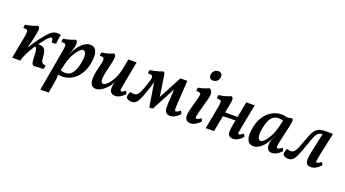

<svg xmlns="http://www.w3.org/2000/svg" viewBox="-65 -1381 4151 2310"><g transform="rotate(20 2010.0 -225.5)"><path d="M40 0 94 -286Q102 -332 101.5 -352Q101 -372 88 -377Q75 -382 44 -382Q44 -394 45 -406Q46 -418 51 -426Q71 -428 99.5 -434Q128 -440 156 -449.5Q184 -459 201 -467Q219 -458 223 -446.5Q227 -435 222 -402Q219 -375 211 -337Q203 -299 193 -258Q183 -217 172.5 -179.5Q162 -142 152 -115L135 -96Q143 -124 164 -161.5Q185 -199 212 -239.5Q239 -280 267.5 -317.5Q296 -355 320 -382Q360 -430 388 -446.5Q416 -463 447 -463Q459 -463 474 -461.5Q489 -460 496 -458Q492 -442 489 -421.5Q486 -401 483 -380Q480 -359 479 -339Q469 -335 452.5 -334Q436 -333 422 -337Q422 -365 418 -376.5Q414 -388 401 -388Q391 -388 380.5 -379.5Q370 -371 354 -354Q335 -332 303.5 -291Q272 -250 239 -199.5Q206 -149 180 -97.5Q154 -46 145 0ZM154 -168V-184H186V-168ZM315 7Q295 -6 290 -33.5Q285 -61 284 -106Q282 -138 280.5 -163.5Q279 -189 271.5 -204Q264 -219 246 -219L269 -260Q303 -260 324.5 -254.5Q346 -249 357.5 -237Q369 -225 375.5 -203.5Q382 -182 385 -148Q389 -113 392 -92.5Q395 -72 407.5 -62Q420 -52 451 -47Q450 -33 447 -21Q444 -9 440 0Q403 0 375 1.5Q347 3 315 7Z M490 245 583 -285Q591 -330 590.5 -350Q590 -370 577 -375.5Q564 -381 532 -381Q532 -393 533 -404.5Q534 -416 539 -424Q558 -426 586 -432.5Q614 -439 641.5 -448Q669 -457 686 -465Q702 -458 707 -442.5Q712 -427 708 -400Q705 -381 700 -361Q695 -341 689 -321.5Q683 -302 676 -284L664 -253L625 -25Q631 1 629.5 32.5Q628 64 618 123L596 245ZM604 -6 629 -62Q644 -54 663 -50Q682 -46 701 -46Q759 -46 792 -91.5Q825 -137 839 -208Q857 -291 848.5 -335Q840 -379 811 -379Q794 -379 764 -349.5Q734 -320 704 -263Q674 -206 656 -123L637 -43L593 -50L646 -264H670Q690 -318 721 -364.5Q752 -411 791.5 -439.5Q831 -468 873 -468Q902 -468 922 -454Q942 -440 952.5 -412.5Q963 -385 963 -345Q963 -305 953 -252Q938 -177 900 -118Q862 -59 805 -25.5Q748 8 679 8Q659 8 638 4Q617 0 604 -6Z M1111 9Q1078 9 1060.5 -10Q1043 -29 1038 -62Q1033 -95 1038 -136.5Q1043 -178 1054 -221Q1069 -280 1075 -313Q1081 -346 1078 -360.5Q1075 -375 1062 -378.5Q1049 -382 1023 -383Q1023 -393 1024 -405Q1025 -417 1030 -426Q1048 -428 1076.5 -434Q1105 -440 1133 -449.5Q1161 -459 1177 -467Q1188 -460 1194 -451Q1200 -442 1199 -420Q1198 -398 1188 -353Q1178 -308 1159 -228Q1147 -177 1145 -143.5Q1143 -110 1151.5 -94Q1160 -78 1176 -78Q1196 -78 1227.5 -107Q1259 -136 1291 -195.5Q1323 -255 1340 -348L1361 -458H1467L1419 -209Q1406 -143 1401.5 -112.5Q1397 -82 1400.5 -74.5Q1404 -67 1414 -67Q1431 -67 1460 -95Q1468 -89 1473 -78.5Q1478 -68 1481 -58Q1456 -29 1423.5 -10Q1391 9 1361 9Q1328 9 1310.5 -6Q1293 -21 1289 -46Q1285 -71 1291 -104Q1293 -116 1297 -128Q1301 -140 1307 -152H1305Q1292 -125 1271.5 -97Q1251 -69 1225 -45Q1199 -21 1170 -6Q1141 9 1111 9Z M2062 9Q2024 9 2008 -11.5Q1992 -32 1990.5 -68.5Q1989 -105 1992 -151L2005 -352L2018 -339L1841 -5Q1821 3 1795 -1L1740 -342H1754L1726 -240Q1695 -146 1673 -92Q1651 -38 1628.5 -15Q1606 8 1568 8Q1543 8 1526 0Q1509 -8 1500 -20Q1496 -36 1501 -58Q1506 -80 1518 -99Q1529 -95 1542.5 -92.5Q1556 -90 1564 -90Q1591 -90 1609 -107Q1627 -124 1643 -162Q1659 -200 1680 -263Q1699 -318 1701.5 -343Q1704 -368 1688.5 -375Q1673 -382 1639 -382Q1639 -394 1640.5 -406Q1642 -418 1646 -426Q1668 -428 1698 -434Q1728 -440 1758 -449.5Q1788 -459 1806 -467Q1826 -460 1829 -436L1878 -112L1860 -143L2027 -458H2116L2097 -164Q2095 -121 2095 -100Q2095 -79 2098.5 -72.5Q2102 -66 2109 -66Q2122 -66 2136.5 -74.5Q2151 -83 2163 -94Q2172 -87 2177 -77.5Q2182 -68 2185 -57Q2150 -21 2121 -6Q2092 9 2062 9Z M2325 9Q2288 9 2270.5 -10Q2253 -29 2252 -62.5Q2251 -96 2263 -141L2300 -276Q2314 -325 2316 -347.5Q2318 -370 2304.5 -376Q2291 -382 2259 -382Q2258 -394 2259.5 -405.5Q2261 -417 2266 -426Q2285 -428 2310 -434.5Q2335 -441 2358 -450Q2381 -459 2397 -467Q2426 -454 2433 -425Q2440 -396 2425 -337L2373 -145Q2359 -96 2361.5 -82Q2364 -68 2378 -68Q2387 -68 2399.5 -74Q2412 -80 2426 -94Q2435 -89 2440 -79Q2445 -69 2447 -57Q2417 -26 2386 -8.5Q2355 9 2325 9ZM2403 -567Q2375 -567 2362 -585Q2349 -603 2354 -631Q2360 -661 2380 -678.5Q2400 -696 2428 -696Q2456 -696 2470 -678Q2484 -660 2478 -629Q2473 -601 2452.5 -584Q2432 -567 2403 -567Z M2870 9Q2830 9 2814.5 -11Q2799 -31 2801 -69Q2803 -107 2813 -159L2871 -458H2978L2921 -163Q2912 -117 2908.5 -96.5Q2905 -76 2908 -71Q2911 -66 2919 -66Q2929 -66 2944.5 -74.5Q2960 -83 2971 -94Q2980 -87 2984.5 -77.5Q2989 -68 2991 -57Q2958 -23 2928.5 -7Q2899 9 2870 9ZM2518 0 2572 -286Q2580 -332 2579.5 -352Q2579 -372 2566 -377Q2553 -382 2521 -382Q2521 -394 2522 -406Q2523 -418 2528 -426Q2547 -428 2576 -434Q2605 -440 2633 -449.5Q2661 -459 2678 -467Q2695 -461 2700 -445Q2705 -429 2700 -402L2624 0ZM2651 -204 2659 -257H2841L2834 -209Q2810 -209 2776 -208.5Q2742 -208 2708.5 -207Q2675 -206 2651 -204Z M3453 -467Q3461 -464 3465.5 -455.5Q3470 -447 3468.5 -428Q3467 -409 3459 -372L3410 -153Q3399 -98 3399.5 -82.5Q3400 -67 3416 -67Q3427 -67 3438.5 -73.5Q3450 -80 3468 -94Q3475 -87 3480 -77.5Q3485 -68 3488 -58Q3462 -29 3431.5 -10Q3401 9 3366 9Q3337 9 3322 -4.5Q3307 -18 3301.5 -38Q3296 -58 3298 -80.5Q3300 -103 3305 -121Q3309 -132 3315 -147.5Q3321 -163 3327.5 -178.5Q3334 -194 3338 -203L3374 -353L3364 -456Q3388 -455 3412 -458Q3436 -461 3453 -467ZM3397 -453 3372 -397Q3358 -405 3339 -408.5Q3320 -412 3301 -412Q3243 -412 3210 -367Q3177 -322 3163 -250Q3145 -168 3153 -124Q3161 -80 3191 -80Q3208 -80 3238 -109.5Q3268 -139 3297.5 -196.5Q3327 -254 3346 -336L3365 -416L3409 -409L3356 -195H3332Q3313 -142 3281 -95Q3249 -48 3210 -19.5Q3171 9 3129 9Q3099 9 3079 -5Q3059 -19 3048.5 -46.5Q3038 -74 3038 -114.5Q3038 -155 3049 -207Q3064 -282 3102 -340.5Q3140 -399 3196.5 -433Q3253 -467 3323 -467Q3343 -467 3364 -463Q3385 -459 3397 -453Z M3864 9Q3826 9 3811 -12Q3796 -33 3798 -71.5Q3800 -110 3810 -159L3866 -424L3877 -412Q3847 -412 3828 -404.5Q3809 -397 3794.5 -377Q3780 -357 3765.5 -320.5Q3751 -284 3731 -225Q3701 -139 3679.5 -88Q3658 -37 3635.5 -14.5Q3613 8 3575 8Q3550 8 3533 0Q3516 -8 3507 -20Q3503 -36 3508 -58Q3513 -80 3525 -99Q3536 -95 3549.5 -92.5Q3563 -90 3571 -90Q3598 -90 3615.5 -107.5Q3633 -125 3649.5 -163.5Q3666 -202 3688 -264Q3711 -330 3732.5 -373Q3754 -416 3788 -437Q3822 -458 3882 -458H3981L3918 -163Q3909 -120 3906 -99Q3903 -78 3906 -72Q3909 -66 3917 -66Q3929 -66 3943 -74.5Q3957 -83 3969 -94Q3977 -87 3982 -77.5Q3987 -68 3989 -57Q3952 -21 3923.5 -6Q3895 9 3864 9Z"/></g></svg>

Font: Vollkorn Medium
Style: Italic
Weight: 500
Italic angle: -11°
Designer: Friedrich Althausen
Foundry: Friedrich Althausen
Version: Version 5.000